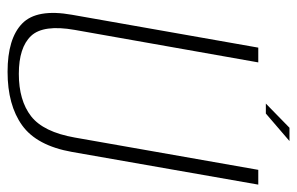

<svg xmlns="http://www.w3.org/2000/svg" viewBox="-162 -637 804 520"><g transform="rotate(90 240.0 -377.0)"><path d="M174.5 4.5Q264.5 4.5 319.5 -35Q374.5 -74.5 391.5 -170L480 -674.5H440L352.5 -177.5Q337.5 -92.5 294.8 -59.2Q252 -26 180 -26Q108.5 -26 77.2 -59.2Q46 -92.5 61 -177.5L149 -674.5H109L20 -170Q3 -74.5 43.8 -35Q84.5 4.5 174.5 4.5ZM260.5 -695H287.5L362 -759H326Z"/></g></svg>

Font: Anybody SemiCondensed ExtraLight
Style: Italic
Weight: 250
Width: 4
Italic angle: -10°
Version: Version 1.113;gftools[0.9.25]